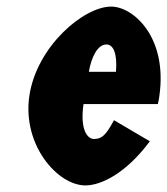

<svg xmlns="http://www.w3.org/2000/svg" viewBox="-20 -548 508 583"><path d="M459.3 -232C461.2 -238 462.7 -249 463.8 -256C489.7 -436 384 -528 317.6 -528C233.5 -528 90.6 -406 69 -256C47.6 -107 155.2 15 239.3 15C287.4 15 363 -22 435 -119L326.1 -183C301.3 -137 289.2 -126 265.1 -126C246.1 -126 222.2 -153 233.6 -232ZM249.8 -330C257.8 -377 277.4 -413 303.1 -413C325 -413 336.5 -384 332.1 -330Z"/></svg>

Font: Blink
Style: Obl
Weight: 400
Designer: Mew Too
Foundry: Cannot Into Space Fonts
Version: Version 001.000